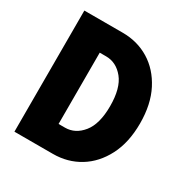

<svg xmlns="http://www.w3.org/2000/svg" viewBox="-162 -830 924 961"><g transform="rotate(30 300.0 -350.0)"><path d="M52 0V-700H274Q359 -700 427 -658.5Q495 -617 535.5 -538.5Q576 -460 576 -350Q576 -240 535.5 -161.5Q495 -83 427 -41.5Q359 0 274 0ZM224 -144H261Q320 -144 361.5 -195.5Q403 -247 403 -350Q403 -454 361.5 -505Q320 -556 261 -556H224Z"/></g></svg>

Font: Red Hat Mono
Style: Bold
Weight: 700
Monospace: yes
Designer: Pentagram, MCKL
Foundry: Pentagram, MCKL
Version: Version 1.023; ttfautohint (v1.8.3)